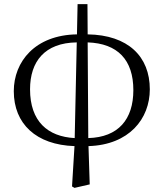

<svg xmlns="http://www.w3.org/2000/svg" viewBox="-20 -696 794 933"><path d="M406 -490C552 -485 628 -405 628 -258C628 -116 555 -29 409 -25ZM343 -25C212 -32 126 -106 126 -262C126 -397 197 -488 353 -490ZM405 -676H357L354 -529C150 -526 47 -396 47 -253C47 -94 156 8 342 14L330 210L342 217L416 200L410 14C608 8 708 -119 708 -262C708 -421 603 -526 406 -529Z"/></svg>

Font: Shippori Mincho
Style: Regular
Weight: 400
Designer: Bonji Tadano  Ryoko NISHIZUKA  (kana & ideographs); Frank Grießhammer (Latin, Greek & Cyrillic); Wenlong ZHANG  (bopomof
Foundry: Adobe Systems Incorporated
Version: Version 1.003;PS 1.001;hotconv 16.6.54;makeotf.lib2.5.65590